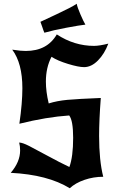

<svg xmlns="http://www.w3.org/2000/svg" viewBox="-20 -963 630 1021"><path d="M254 -661Q224 -604 224 -529Q224 -476 239 -413Q284 -427 338 -432Q392 -437 516 -442Q507 -323 507 -240Q507 -110 529 -23Q477 -23 429 -6.5Q381 10 351 38Q234 -34 37 -44Q87 -102 87 -163Q87 -186 82 -205Q99 -205 134.5 -187Q170 -169 234 -134Q298 -99 349 -75Q369 -130 369 -230Q369 -322 348 -349Q228 -341 83 -305Q99 -415 99 -494Q99 -627 45 -699Q49 -699 60.5 -697Q72 -695 87 -693.5Q102 -692 117 -692Q231 -692 282 -780Q375 -719 480 -719Q508 -719 556 -731Q536 -677 501 -641.5Q466 -606 427 -606Q398 -606 342 -623Q286 -640 254 -661ZM195 -847Q201 -850 281.5 -887.5Q362 -925 388 -943Q391 -925 407.5 -887Q424 -849 434 -832Q405 -829 333 -815.5Q261 -802 216 -789Q211 -800 205.5 -817.5Q200 -835 195 -847Z"/></svg>

Font: NewRocker
Style: Regular
Weight: 400
Designer: Pablo Impallari, Brenda Gallo, Rodrigo Fuenzalida
Foundry: Pablo Impallari, Brenda Gallo, Rodrigo Fuenzalida
Version: Version 1.000